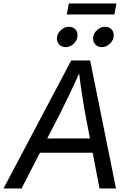

<svg xmlns="http://www.w3.org/2000/svg" viewBox="-40 -1071 750 1091"><path d="M-20 0 364.7 -727.5H472.2L619.1 0H525.4L442.9 -431.6Q436.5 -466.3 426.8 -528.8Q417 -591.3 405.8 -684.1H423.3Q383.8 -595.7 354.2 -533.7Q324.7 -471.7 304.2 -431.6L82.5 0ZM146.5 -203.1 159.7 -284.2H533.2L520 -203.1ZM538.1 -803.2Q514.2 -803.2 500 -820.3Q485.8 -837.4 489.7 -861.3Q493.7 -885.3 513.7 -902.1Q533.7 -918.9 557.6 -918.9Q581.5 -918.9 595.5 -902.1Q609.4 -885.3 605.5 -861.3Q601.6 -837.4 581.8 -820.3Q562 -803.2 538.1 -803.2ZM332.5 -803.2Q308.6 -803.2 294.4 -820.3Q280.3 -837.4 284.2 -861.3Q288.1 -885.3 308.1 -902.1Q328.1 -918.9 352.1 -918.9Q376 -918.9 389.9 -902.1Q403.8 -885.3 399.9 -861.3Q396 -837.4 376.2 -820.3Q356.4 -803.2 332.5 -803.2ZM621.6 -1051.3 609.9 -988.8H339.4L351.1 -1051.3Z"/></svg>

Font: Adwaita Sans
Style: Italic
Weight: 400
Italic angle: -9.39999°
Designer: Rasmus Andersson
Foundry: rsms
Version: Version 4.001;git-9221beed3